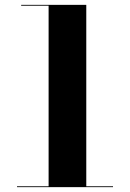

<svg xmlns="http://www.w3.org/2000/svg" viewBox="-20 -770 534 790"><path d="M50 -3.5H180V-746.5H67V-750H335V-3.5H445V0H50Z"/></svg>

Font: Bodoni* 48pt
Style: Bold
Weight: 700
Version: Version 2.3